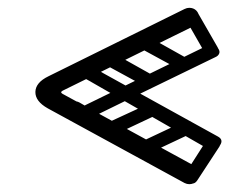

<svg xmlns="http://www.w3.org/2000/svg" viewBox="-20 -536 640 491"><path d="M475 -469 140 -304Q133 -300 140 -296L477 -112Q489 -103 489 -90Q489 -80 482 -72.5Q475 -65 464 -65Q458 -65 452 -68L102 -259Q70 -277 70.5 -301Q71 -325 104 -341L452 -513Q458 -516 464 -516Q475 -516 482 -509Q489 -502 489 -491Q489 -476 475 -469ZM530 -393Q514 -384 505 -399L454 -488Q445 -501 462 -510Q476 -519 486 -503L536 -416Q544 -401 530 -393ZM192 -244Q188 -252 190.5 -258.5Q193 -265 200 -268L516 -422Q531 -429 538 -412Q543 -405 540.5 -399Q538 -393 531 -390L214 -236Q200 -229 192 -244ZM536 -184Q549 -176 541 -161L486 -77Q476 -60 462 -71Q445 -82 455 -94L510 -180Q515 -185 521.5 -187Q528 -189 536 -184ZM191 -359Q200 -374 213 -366L537 -187Q552 -179 543 -165Q535 -149 520 -156L198 -335Q191 -339 188.5 -345Q186 -351 191 -359ZM377 -322Q372 -314 365.5 -312.5Q359 -311 353 -314L252 -369Q239 -377 246 -392Q255 -408 270 -400L370 -344Q384 -336 377 -322ZM465 -365Q460 -357 453.5 -355.5Q447 -354 441 -357L340 -412Q327 -420 334 -435Q343 -451 358 -443L458 -387Q472 -379 465 -365ZM152 -331Q144 -348 160 -355L458 -501Q473 -508 481 -492Q488 -476 473 -469L175 -323Q159 -316 152 -331ZM194 -245Q186 -261 202 -269L501 -415Q515 -422 523 -405Q530 -390 515 -383L217 -237Q201 -230 194 -245ZM384 -262Q391 -247 376 -240L272 -191Q257 -184 249 -201Q243 -216 257 -223L361 -271Q367 -274 373.5 -272Q380 -270 384 -262ZM469 -213Q476 -198 461 -191L357 -142Q342 -135 334 -152Q328 -167 342 -174L446 -223Q452 -225 458.5 -223Q465 -221 469 -213ZM159 -267Q168 -282 183 -274L470 -108Q485 -100 477 -85Q468 -69 454 -77L166 -243Q150 -252 159 -267ZM207 -351Q216 -365 230 -357L518 -191Q533 -183 525 -168Q516 -153 502 -161L214 -326Q198 -335 207 -351Z"/></svg>

Font: Agu Display Uzo
Style: Regular
Weight: 400
Version: Version 1.103